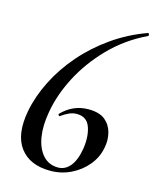

<svg xmlns="http://www.w3.org/2000/svg" viewBox="-104 -733 660 817"><g transform="rotate(15 226.0 -324.0)"><path d="M195 13Q105 13 62 -44Q19 -101 39 -208Q52 -276 86.5 -344.5Q121 -413 174 -474Q227 -535 296 -583.5Q365 -632 446 -661Q450 -662 451.5 -656.5Q453 -651 450 -649Q358 -605 290 -535Q222 -465 180.5 -384.5Q139 -304 126 -226Q115 -165 123 -116Q131 -67 157 -38Q183 -9 224 -9Q255 -9 277 -35.5Q299 -62 308 -116Q316 -172 301.5 -211Q287 -250 243 -250Q227 -250 211.5 -243.5Q196 -237 176 -223Q174 -220 170.5 -223.5Q167 -227 168 -230Q218 -282 286 -282Q335 -282 360 -261Q385 -240 393 -207.5Q401 -175 394 -142Q386 -98 357 -63Q328 -28 286 -7.5Q244 13 195 13Z"/></g></svg>

Font: Cormorant Light SemiBold
Style: Italic
Weight: 600
Italic angle: -10°
Version: Version 4.000